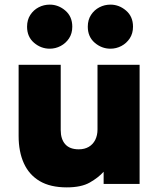

<svg xmlns="http://www.w3.org/2000/svg" viewBox="-20 -795 689 830"><path d="M268.5 15Q197.5 15 151.5 -12.2Q105.5 -39.5 83 -89.5Q60.5 -139.5 60.5 -207V-515H242.5V-232.5Q242.5 -193.5 262 -171.5Q281.5 -149.5 320.5 -149.5Q345.5 -149.5 363.8 -160.2Q382 -171 391.8 -190.5Q401.5 -210 401.5 -235.5V-515H583.5V0H428V-52.5Q405 -27 368.2 -6Q331.5 15 268.5 15ZM195 -584.5Q157 -584.5 127 -610.2Q97 -636 97 -679.5Q97 -709 111 -730.5Q125 -752 147.2 -763.5Q169.5 -775 195 -775Q232.5 -775 262.5 -749.2Q292.5 -723.5 292.5 -679.5Q292.5 -650.5 278.5 -629.2Q264.5 -608 242.2 -596.2Q220 -584.5 195 -584.5ZM457.5 -584.5Q419.5 -584.5 389.5 -610.2Q359.5 -636 359.5 -679.5Q359.5 -709 373.5 -730.5Q387.5 -752 409.8 -763.5Q432 -775 457.5 -775Q495 -775 525 -749.2Q555 -723.5 555 -679.5Q555 -650.5 541 -629.2Q527 -608 504.8 -596.2Q482.5 -584.5 457.5 -584.5Z"/></svg>

Font: Geologica Cursive ExtraBold
Style: Regular
Weight: 800
Designer: Sindre Bremnes, Frode Helland
Foundry: Monokrom Skriftforlag AS
Version: Version 1.010;gftools[0.9.28]